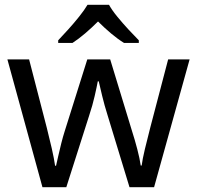

<svg xmlns="http://www.w3.org/2000/svg" viewBox="-20 -786 826 805"><path d="M431 -303Q418 -344 408.5 -383.5Q399 -423 394 -445H390Q386 -423 377 -383.5Q368 -344 354 -302L258 -1H158L11 -537H102L176 -251Q187 -208 197 -164Q207 -120 211 -91H215Q219 -108 224.5 -133Q230 -158 237 -185.5Q244 -213 251 -235L346 -537H442L534 -235Q545 -201 555.5 -161Q566 -121 570 -92H574Q577 -117 587.5 -161Q598 -205 610 -251L685 -537H775L626 -1H523ZM437 -766Q449 -744 471.5 -716.5Q494 -689 518.5 -662.5Q543 -636 562 -617V-606H500Q474 -622 446 -645.5Q418 -669 391 -696Q364 -669 337 -646Q310 -623 284 -606H224V-617Q243 -637 266.5 -663Q290 -689 312 -716.5Q334 -744 347 -766Z"/></svg>

Font: Noto Sans Vai
Style: Regular
Weight: 400
Designer: Monotype Design Team
Foundry: Monotype Imaging Inc.
Version: Version 2.001; ttfautohint (v1.8.4.7-5d5b)